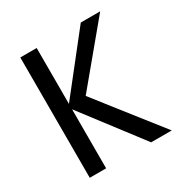

<svg xmlns="http://www.w3.org/2000/svg" viewBox="-150 -760 850 882"><g transform="rotate(-30 275.0 -319.0)"><path d="M511.2 0 248 -335 500 -638.2H397L163.1 -341.8V-638.2H76.2V0H163.1V-313L401.9 0Z"/></g></svg>

Font: CodeNewRoman Nerd Font Mono
Style: Regular
Weight: 400
Monospace: yes
Designer: Sam Radian
Foundry: Code New Roman
Version: Version 2.00 November 29, 2014;Nerd Fonts 3.2.1